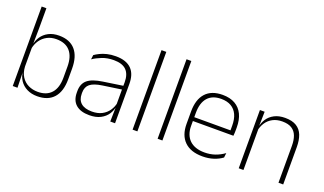

<svg xmlns="http://www.w3.org/2000/svg" viewBox="-68 -1080 2541 1507"><g transform="rotate(20 1202.0 -327.0)"><path d="M282.5 10Q234 10 196.5 -8.8Q159 -27.5 136.5 -61.5Q114 -95.5 111 -141H98L114 -177.5Q116.5 -126.5 138.8 -92.2Q161 -58 196.5 -41Q232 -24 275 -24Q348.5 -24 388 -68.2Q427.5 -112.5 427.5 -197.5V-289.5Q427.5 -374 388.2 -418.5Q349 -463 273.5 -463Q230.5 -463 196.8 -445.2Q163 -427.5 141.2 -396Q119.5 -364.5 112 -322.5L99.5 -354H111Q117 -393.5 138.5 -425.8Q160 -458 196.8 -477.2Q233.5 -496.5 284.5 -496.5Q373.5 -496.5 420.2 -442.8Q467 -389 467 -287.5V-199Q467 -97 419.8 -43.5Q372.5 10 282.5 10ZM76 0V-664H115.5V-497.5L113.5 -358.5L114 -347V-140L112.5 -126.5L115.5 0Z M890.5 0 893 -125 891 -131.5V-290L891.5 -328Q891.5 -394.5 858 -428.5Q824.5 -462.5 753.5 -462.5Q699.5 -462.5 656.2 -445.5Q613 -428.5 582 -407L586.5 -444Q603 -456 627.8 -468.2Q652.5 -480.5 685 -488.5Q717.5 -496.5 758 -496.5Q803 -496.5 835.8 -485Q868.5 -473.5 889.5 -451.8Q910.5 -430 920.5 -399Q930.5 -368 930.5 -328.5V0ZM717 10Q644.5 10 605.2 -24.2Q566 -58.5 566 -124V-136.5Q566 -197.5 604 -229.8Q642 -262 729 -274.5L900.5 -300L902.5 -269L734.5 -244.5Q666 -234.5 635.8 -210Q605.5 -185.5 605.5 -138.5V-128Q605.5 -77 636.5 -50.5Q667.5 -24 727 -24Q775.5 -24 810.2 -42.2Q845 -60.5 866.2 -91.8Q887.5 -123 894 -162L904.5 -131H895.5Q890.5 -94 869.5 -61.8Q848.5 -29.5 810.5 -9.8Q772.5 10 717 10Z M1077 0V-664H1117V0Z M1286 0V-664H1326V0Z M1662.5 10Q1564.5 10 1512 -41.2Q1459.5 -92.5 1459.5 -187V-290.5Q1459.5 -391.5 1508 -445Q1556.5 -498.5 1649.5 -498.5Q1711.5 -498.5 1753.8 -474.2Q1796 -450 1817.8 -404.8Q1839.5 -359.5 1839.5 -295.5V-278Q1839.5 -265.5 1839 -252.8Q1838.5 -240 1837 -225.5H1800.5Q1801 -245.5 1801 -263.2Q1801 -281 1801 -296Q1801 -350.5 1783.8 -388Q1766.5 -425.5 1732.8 -445.2Q1699 -465 1649.5 -465Q1575.5 -465 1537 -421Q1498.5 -377 1498.5 -293V-245V-239V-184.5Q1498.5 -147 1509.5 -117.5Q1520.5 -88 1541.8 -67.2Q1563 -46.5 1594.5 -35.5Q1626 -24.5 1667.5 -24.5Q1714.5 -24.5 1755 -38.5Q1795.5 -52.5 1831 -78.5L1826.5 -40Q1796 -17 1754.2 -3.5Q1712.5 10 1662.5 10ZM1479.5 -225.5V-257.5H1827V-225.5Z M2295.5 0V-308Q2295.5 -356 2282.5 -390.5Q2269.5 -425 2240 -443.8Q2210.5 -462.5 2161 -462.5Q2115.5 -462.5 2081.5 -444.5Q2047.5 -426.5 2027 -395.2Q2006.5 -364 1999.5 -324L1988.5 -356H1998.5Q2004 -394 2025 -426Q2046 -458 2083 -477.2Q2120 -496.5 2172 -496.5Q2231.5 -496.5 2267.2 -474.2Q2303 -452 2319 -410.8Q2335 -369.5 2335 -311.5V0ZM1963.5 0V-486.5H2003L2000.5 -362.5L2003 -361V0Z"/></g></svg>

Font: Anek Gurmukhi ExtraLight
Style: Regular
Weight: 250
Designer: Sarang Kulkarni (Gurmukhi), Yesha Goshar (Latin)
Foundry: Ek Type
Version: Version 1.003